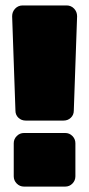

<svg xmlns="http://www.w3.org/2000/svg" viewBox="-20 -690 330 710"><path d="M37.1 -280.8 24.9 -629.9Q24.9 -646.5 36.1 -658.2Q47.4 -669.9 64 -669.9H226.1Q242.7 -669.9 253.9 -658.2Q265.1 -646.5 265.1 -629.9L252.9 -280.8Q252.9 -265.1 241.9 -254.6Q231 -244.1 214.8 -244.1H75.2Q59.1 -244.1 48.1 -254.6Q37.1 -265.1 37.1 -280.8ZM30.8 -38.1V-160.2Q30.8 -175.8 42 -187Q53.2 -198.2 68.8 -198.2H221.2Q236.8 -198.2 247.8 -187Q258.8 -175.8 258.8 -160.2V-38.1Q258.8 -22.5 247.8 -11.2Q236.8 0 221.2 0H68.8Q53.2 0 42 -11.2Q30.8 -22.5 30.8 -38.1Z"/></svg>

Font: Don José
Style: Regular
Weight: 900
Designer: Cristian Tournier
Version: Version 1.000